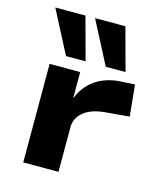

<svg xmlns="http://www.w3.org/2000/svg" viewBox="-116 -863 794 947"><g transform="rotate(15 281.5 -389.5)"><path d="M93 0V-503H249V-372H251Q273 -431 325 -468Q377 -505 454 -510L526 -514L542 -354L426 -344Q349 -338 311 -306Q273 -274 273 -229V0ZM364 -561 251 -779H406L465 -561ZM161 -561 48 -779H202L261 -561Z"/></g></svg>

Font: Nunito Sans 7pt Expanded ExtraBold
Style: Regular
Weight: 800
Width: 7
Designer: Vernon Adams
Foundry: Vernon Adams
Version: Version 3.101;gftools[0.9.27]